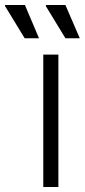

<svg xmlns="http://www.w3.org/2000/svg" viewBox="-95 -743 337 763"><path d="M77 0V-526H137V0ZM165 -591 87 -719 88 -723H165L222 -591ZM3 -591 -75 -719V-723H4L60 -591Z"/></svg>

Font: Archivo SemiExpanded ExtraLight
Style: Regular
Weight: 250
Width: 6
Designer: Hector Gatti
Foundry: Omnibus-Type
Version: Version 2.001